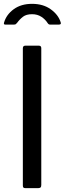

<svg xmlns="http://www.w3.org/2000/svg" viewBox="-22 -980 337 1000"><path d="M181 -742Q193 -742 193 -729V-17Q193 -7 189 -3.5Q185 0 175 0H112Q103 0 100 -3Q97 -6 97 -14V-728Q97 -742 109 -742ZM238 -852Q231 -852 226 -860Q214 -879 193.5 -892.5Q173 -906 145 -906Q115 -906 98 -893Q81 -880 67 -861Q63 -856 60 -854Q57 -852 51 -852H5Q-4 -852 -1 -862Q11 -904 49.5 -932Q88 -960 145 -960Q203 -960 242.5 -931.5Q282 -903 294 -864Q295 -862 295 -859Q295 -852 285 -852Z"/></svg>

Font: Libre Franklin
Style: Regular
Weight: 400
Designer: Pablo Impallari, Rodrigo Fuenzalida
Foundry: Impallari Type
Version: Version 1.001; ttfautohint (v1.4.1)